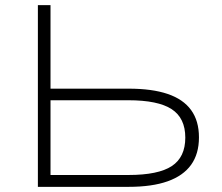

<svg xmlns="http://www.w3.org/2000/svg" viewBox="-20 -725 861 745"><path d="M127 0V-705H176V-381H479Q570 -381 630.5 -360.5Q691 -340 721.5 -298Q752 -256 752 -192Q752 -128 721.5 -85.5Q691 -43 630.5 -21.5Q570 0 479 0ZM176 -46H478Q594 -46 646.5 -80.5Q699 -115 699 -191Q699 -267 646 -301.5Q593 -336 478 -336H176Z"/></svg>

Font: Nunito Sans 10pt Expanded ExtraLight
Style: Regular
Weight: 250
Width: 7
Designer: Vernon Adams
Foundry: Vernon Adams
Version: Version 3.101;gftools[0.9.27]